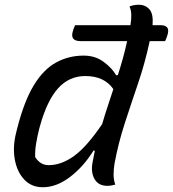

<svg xmlns="http://www.w3.org/2000/svg" viewBox="-20 -777 728 808"><path d="M332 -543Q381 -543 416.5 -516.5Q452 -490 469 -460L476 -461Q487 -495 497 -531Q507 -567 515 -604H319Q273 -604 287 -647Q289 -655 292 -661Q295 -667 296 -671H529Q533 -696 532.5 -715Q532 -734 525 -750Q543 -757 564 -757Q592 -757 609 -737.5Q626 -718 622 -671H657Q674 -671 682.5 -662.5Q691 -654 686 -634Q684 -626 681 -618.5Q678 -611 675 -604H610Q590 -511 561 -426Q532 -341 505 -258Q478 -175 462 -89Q458 -64 458 -42.5Q458 -21 465 0Q456 2 449 3.5Q442 5 431 5Q395 5 378.5 -22.5Q362 -50 369 -91Q374 -116 379 -142L374 -144Q332 -76 275 -32.5Q218 11 160 11Q112 11 81.5 -22Q51 -55 42 -107.5Q33 -160 48 -219L53 -239Q82 -352 122.5 -418.5Q163 -485 216 -514Q269 -543 332 -543ZM128 -116Q138 -100 152 -91Q166 -82 185 -82Q238 -82 291.5 -120.5Q345 -159 410 -255Q421 -293 433 -329Q445 -365 457 -402Q419 -457 339 -457Q271 -457 224.5 -405.5Q178 -354 148 -246L144 -231Q137 -203 132 -173Q127 -143 128 -116Z"/></svg>

Font: Recursive Mn Csl St
Style: Italic
Weight: 400
Italic angle: -15°
Monospace: yes
Version: Version 1.079;hotconv 1.0.112;makeotfexe 2.5.65598; ttfautoh